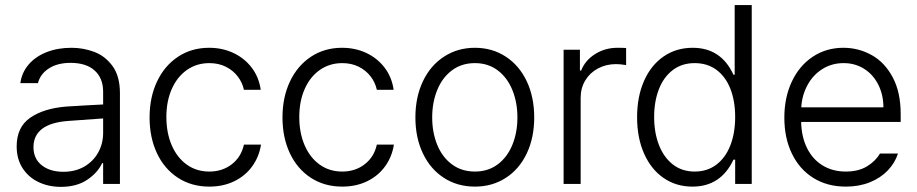

<svg xmlns="http://www.w3.org/2000/svg" viewBox="-20 -727 3624 759"><path d="M241.2 -305.7Q275.4 -308.1 317.1 -310.3Q358.9 -312.5 387.7 -314V-364.3Q387.7 -418 354.2 -448.2Q320.8 -478.5 258.8 -478.5Q207.5 -478.5 173.6 -456.8Q139.6 -435.1 129.9 -398.4H60.5Q65.9 -439.9 93 -471.7Q120.1 -503.4 164.1 -520.8Q208 -538.1 262.7 -538.1Q308.6 -538.1 351.8 -522.2Q395 -506.3 424.6 -466.3Q454.1 -426.3 454.1 -358.4V0H387.7V-82H383.8Q365.2 -43 323.7 -15.6Q282.2 11.7 220.7 11.7Q171.9 11.7 132.1 -7.3Q92.3 -26.4 69.1 -62.5Q45.9 -98.6 45.9 -148.4Q45.9 -224.1 98.9 -261.2Q151.9 -298.3 241.2 -305.7ZM230.5 -47.9Q277.8 -47.9 313.5 -68.6Q349.1 -89.4 368.4 -124.5Q387.7 -159.7 387.7 -202.1V-258.8L251 -249Q181.2 -244.1 146.7 -217.8Q112.3 -191.4 112.3 -145.5Q112.3 -99.6 145 -73.7Q177.7 -47.9 230.5 -47.9Z M571.3 -262.7Q571.3 -342.3 600.8 -404.8Q630.4 -467.3 683.8 -502.7Q737.3 -538.1 806.6 -538.1Q859.9 -538.1 903.8 -517.1Q947.8 -496.1 975.8 -458.5Q1003.9 -420.9 1010.7 -372.1H944.3Q938 -401.4 919.4 -425.3Q900.9 -449.2 872.3 -463.4Q843.8 -477.5 807.6 -477.5Q757.8 -477.5 719.2 -450.7Q680.7 -423.8 659.2 -375.5Q637.7 -327.1 637.7 -264.6Q637.7 -201.7 658.9 -152.6Q680.2 -103.5 718.5 -76.2Q756.8 -48.8 807.6 -48.8Q858.9 -48.8 896.2 -77.6Q933.6 -106.4 944.3 -155.3H1011.7Q1004.4 -107.4 977.1 -69.6Q949.7 -31.7 906 -10.5Q862.3 10.7 807.6 10.7Q736.8 10.7 683.1 -24.4Q629.4 -59.6 600.3 -121.6Q571.3 -183.6 571.3 -262.7Z M1096.7 -262.7Q1096.7 -342.3 1126.2 -404.8Q1155.8 -467.3 1209.2 -502.7Q1262.7 -538.1 1332 -538.1Q1385.3 -538.1 1429.2 -517.1Q1473.1 -496.1 1501.2 -458.5Q1529.3 -420.9 1536.1 -372.1H1469.7Q1463.4 -401.4 1444.8 -425.3Q1426.3 -449.2 1397.7 -463.4Q1369.1 -477.5 1333 -477.5Q1283.2 -477.5 1244.6 -450.7Q1206.1 -423.8 1184.6 -375.5Q1163.1 -327.1 1163.1 -264.6Q1163.1 -201.7 1184.3 -152.6Q1205.6 -103.5 1243.9 -76.2Q1282.2 -48.8 1333 -48.8Q1384.3 -48.8 1421.6 -77.6Q1459 -106.4 1469.7 -155.3H1537.1Q1529.8 -107.4 1502.4 -69.6Q1475.1 -31.7 1431.4 -10.5Q1387.7 10.7 1333 10.7Q1262.2 10.7 1208.5 -24.4Q1154.8 -59.6 1125.7 -121.6Q1096.7 -183.6 1096.7 -262.7Z M1622.1 -262.7Q1622.1 -343.3 1651.9 -405.8Q1681.6 -468.3 1735.4 -503.2Q1789.1 -538.1 1857.4 -538.1Q1925.8 -538.1 1979.2 -503.2Q2032.7 -468.3 2062.3 -405.8Q2091.8 -343.3 2091.8 -262.7Q2091.8 -182.6 2062.3 -120.4Q2032.7 -58.1 1979.2 -23.7Q1925.8 10.7 1857.4 10.7Q1788.6 10.7 1735.1 -23.7Q1681.6 -58.1 1651.9 -120.4Q1622.1 -182.6 1622.1 -262.7ZM2025.4 -262.7Q2025.4 -321.8 2005.6 -370.8Q1985.8 -419.9 1947.8 -448.7Q1909.7 -477.5 1857.4 -477.5Q1804.7 -477.5 1766.4 -448.7Q1728 -419.9 1708.3 -370.8Q1688.5 -321.8 1688.5 -262.7Q1688.5 -203.6 1708.3 -154.8Q1728 -106 1766.4 -77.4Q1804.7 -48.8 1857.4 -48.8Q1909.7 -48.8 1947.8 -77.4Q1985.8 -106 2005.6 -154.8Q2025.4 -203.6 2025.4 -262.7Z M2208 -530.3H2272.5V-448.2H2277.3Q2293.5 -488.8 2332.8 -513.4Q2372.1 -538.1 2420.9 -538.1Q2447.3 -538.1 2455.1 -537.1V-469.7Q2431.6 -473.6 2416 -473.6Q2376 -473.6 2344 -456.5Q2312 -439.5 2293.7 -409.2Q2275.4 -378.9 2275.4 -340.8V0H2208Z M2498.5 -263.7Q2498.5 -345.2 2526.1 -407.5Q2553.7 -469.7 2603.5 -503.9Q2653.3 -538.1 2718.3 -538.1Q2830.6 -538.1 2879.4 -431.6H2884.3V-707H2951.7V0H2886.2V-95.7H2879.4Q2829.6 10.7 2717.3 10.7Q2652.8 10.7 2603.3 -23.4Q2553.7 -57.6 2526.1 -119.9Q2498.5 -182.1 2498.5 -263.7ZM2886.2 -264.6Q2886.2 -327.6 2867.4 -375.7Q2848.6 -423.8 2812.5 -450.7Q2776.4 -477.5 2726.1 -477.5Q2675.3 -477.5 2639.2 -449.7Q2603 -421.9 2584.5 -373.8Q2565.9 -325.7 2565.9 -264.6Q2565.9 -203.1 2584.7 -154.3Q2603.5 -105.5 2639.6 -77.1Q2675.8 -48.8 2726.1 -48.8Q2775.9 -48.8 2812 -76.2Q2848.1 -103.5 2867.2 -152.3Q2886.2 -201.2 2886.2 -264.6Z M3080.6 -261.7Q3080.6 -341.3 3110.1 -404.3Q3139.6 -467.3 3192.9 -502.7Q3246.1 -538.1 3314 -538.1Q3374 -538.1 3425.8 -509.3Q3477.5 -480.5 3509 -421.4Q3540.5 -362.3 3540.5 -276.4V-245.1H3147Q3148.4 -185.5 3170.4 -141.4Q3192.4 -97.2 3231.9 -73Q3271.5 -48.8 3323.7 -48.8Q3374 -48.8 3408 -69.8Q3441.9 -90.8 3458.5 -120.1H3529.8Q3518.1 -83 3489.5 -53.2Q3460.9 -23.4 3418.5 -6.3Q3376 10.7 3323.7 10.7Q3250 10.7 3195.1 -23.7Q3140.1 -58.1 3110.4 -119.9Q3080.6 -181.6 3080.6 -261.7ZM3472.2 -302.7Q3472.2 -352.1 3452.1 -392.1Q3432.1 -432.1 3396.2 -454.8Q3360.4 -477.5 3314.9 -477.5Q3268.1 -477.5 3231 -454.1Q3193.8 -430.7 3172.1 -390.6Q3150.4 -350.6 3147.5 -302.7Z"/></svg>

Font: Pretendard GOV Light
Style: Regular
Weight: 300
Designer: Base glyphs from Inter by Rasmus Andersson; Hangeul glyphs from Noto Sans CJK(Source Han Sans) by Jang Soo-young and Kan
Foundry: Kil Hyung-jin
Version: Version 1.309